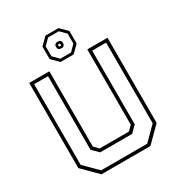

<svg xmlns="http://www.w3.org/2000/svg" viewBox="-208 -1033 1080 1166"><g transform="rotate(-30 332.0 -450.0)"><path d="M160.5 0 57.5 -103V-700H199V-172L229.5 -141.5H434.5L465 -172V-700H606.5V-103L503.5 0ZM170.5 -22H493.5L584.5 -113V-678.5H487V-162L444.5 -119.5H220L177 -162V-678.5H79.5V-113ZM286.5 -715 237.5 -763.5V-850.5L286.5 -899.5H378L427 -850.5V-763.5L378 -715ZM295 -733H370L409.5 -773V-842.5L370 -882H295L255.5 -842.5V-773ZM320.5 -785 308.5 -797V-818.5L320.5 -830H344.5L356 -818.5V-797L344.5 -785ZM328 -799.5H336.5L340 -803V-811.5L336.5 -815H328L324.5 -811.5V-803Z"/></g></svg>

Font: Tourney Thin ExtraLight
Style: Regular
Weight: 250
Version: Version 1.015